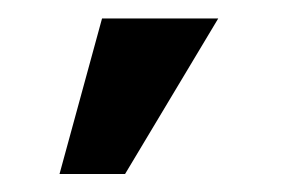

<svg xmlns="http://www.w3.org/2000/svg" viewBox="-20 -783 309 210"><path d="M45.1 -592.7 91.6 -762.8H218.7L116.8 -592.7Z"/></svg>

Font: Interface
Style: Bold
Weight: 700
Designer: Rasmus Andersson
Foundry: rsms
Version: Version 1.8